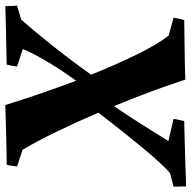

<svg xmlns="http://www.w3.org/2000/svg" viewBox="-30 -676 702 703"><g transform="rotate(-90 320.5 -324.0)"><path d="M-10 7Q-10 -4 -10.5 -15.5Q-11 -27 -11 -39L39 -52Q74 -83 129.5 -150Q185 -217 260 -314Q226 -394 190.5 -467Q155 -540 124 -592L63 -612Q64 -621 65.5 -631.5Q67 -642 69 -650Q120 -650 180.5 -652Q241 -654 288 -655Q305 -599 328 -532Q351 -465 377 -396Q415 -448 446.5 -501Q478 -554 493 -591L429 -612Q430 -621 432 -631.5Q434 -642 436 -650Q497 -651 553.5 -652.5Q610 -654 650 -655Q650 -644 650.5 -633.5Q651 -623 652 -612L601 -597Q577 -570 543.5 -529.5Q510 -489 473 -441Q436 -393 399 -341Q435 -251 472.5 -174.5Q510 -98 542 -57L608 -39Q606 -29 604 -19Q602 -9 599 0Q552 1 494 1.5Q436 2 381 4Q363 -52 338 -119.5Q313 -187 284 -257Q250 -208 217 -155.5Q184 -103 156 -58L237 -39Q236 -29 233.5 -18.5Q231 -8 229 0Q175 1 110 3Q45 5 -10 7Z"/></g></svg>

Font: Labrada
Style: Bold Italic
Weight: 700
Italic angle: -7°
Designer: Mercedes Jáuregui
Foundry: Omnibus-Type Team
Version: Version 1.000; ttfautohint (v1.8.4.7-5d5b)